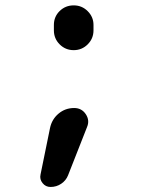

<svg xmlns="http://www.w3.org/2000/svg" viewBox="-20 -580 540 729"><path d="M171.9 129.9Q153.3 129.9 141.6 115.2Q129.9 100.6 133.8 83L169.9 -93.8Q176.8 -127 202.1 -148.4Q227.5 -169.9 261.7 -169.9Q290 -169.9 305.7 -146.5Q321.3 -123 310.5 -97.7L238.3 85.9Q230.5 105.5 212.4 117.7Q194.3 129.9 171.9 129.9ZM335 -485.4V-464.8Q335 -433.6 313 -411.6Q291 -389.6 259.8 -389.6Q228.5 -389.6 206.5 -411.6Q184.6 -433.6 184.6 -464.8V-485.4Q184.6 -516.6 206.5 -538.1Q228.5 -559.6 259.8 -559.6Q291 -559.6 313 -537.6Q335 -515.6 335 -485.4Z"/></svg>

Font: Rounded-X Mgen+ 1m medium
Style: Regular
Weight: 500
Designer: [Source Han Sans]
Ryoko NISHIZUKA  (kana & ideographs); Paul D. Hunt (Latin, Greek & Cyrillic); Wenlong ZHANG  (bopomofo
Version: Version 1.059.20150602